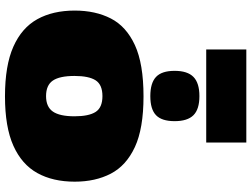

<svg xmlns="http://www.w3.org/2000/svg" viewBox="-142 -882 1033 790"><g transform="rotate(90 375.0 -486.5)"><path d="M23 -277Q23 -362 55.5 -425.5Q88 -489 165 -524.5Q242 -560 376 -560Q508 -560 584.5 -524.5Q661 -489 694 -425.5Q727 -362 727 -277Q727 -187 691.5 -123Q656 -59 579 -24.5Q502 10 376 10Q249 10 171.5 -24.5Q94 -59 58.5 -123Q23 -187 23 -277ZM292 -276Q292 -215 311 -187Q330 -159 375 -159Q419 -159 438.5 -187Q458 -215 458 -276Q458 -335 440 -363Q422 -391 375 -391Q328 -391 310 -363Q292 -335 292 -276ZM375 -588Q321 -588 296 -611.5Q271 -635 271 -688Q271 -741 296 -765.5Q321 -790 375 -790Q429 -790 453.5 -765.5Q478 -741 478 -688Q478 -635 453.5 -611.5Q429 -588 375 -588ZM183 -818V-983H566V-818Z"/></g></svg>

Font: Georama Expanded Black
Style: Regular
Weight: 900
Width: 7
Designer: Jean-Baptiste Levee
Foundry: Production Type
Version: Version 1.000